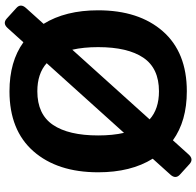

<svg xmlns="http://www.w3.org/2000/svg" viewBox="-29 -747 812 794"><g transform="rotate(-90 377.0 -350.0)"><path d="M61.5 -350.1Q61.5 -518.6 148.4 -617.7Q235.4 -716.8 396.5 -716.8Q519.5 -716.8 599.1 -659.2L657.7 -724.1Q677.2 -746.1 697.3 -728L740.7 -688.5Q760.7 -670.9 741.2 -648.9L675.3 -575.7Q731.4 -485.4 731.4 -350.1Q731.4 -181.6 644.5 -82.5Q557.6 16.6 396.5 16.6Q273.4 16.6 193.8 -41L135.3 23.9Q115.7 45.9 95.7 27.8L52.2 -11.7Q32.2 -29.8 51.8 -51.3L117.7 -124.5Q61.5 -214.8 61.5 -350.1ZM213.9 -350.1Q213.9 -289.6 224.6 -243.2L512.7 -563Q469.7 -601.6 396.5 -601.6Q301.3 -601.6 257.6 -536.9Q213.9 -472.2 213.9 -350.1ZM280.3 -137.2Q323.2 -98.6 396.5 -98.6Q491.7 -98.6 535.4 -163.3Q579.1 -228 579.1 -350.1Q579.1 -410.6 568.4 -457Z"/></g></svg>

Font: Istok Web
Style: Bold
Weight: 700
Designer: Andrey V. Panov
Foundry: Andrey V. Panov
Version: Version 1.0.2g